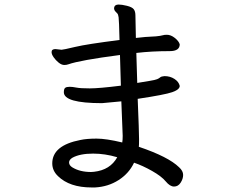

<svg xmlns="http://www.w3.org/2000/svg" viewBox="-20 -792 1040 845"><path d="M381 -35 394 -36Q465 -44 496 -100Q442 -116 390 -116Q332 -116 299 -98Q284 -89 284 -77Q284 -64 299 -55Q332 -35 381 -35ZM398 33H383Q286 33 235 -17Q210 -41 210 -73Q210 -152 334 -176Q362 -182 405 -182Q447 -182 518 -165Q520 -176 520 -194L514 -346Q446 -339 429 -338Q261 -338 261 -386Q261 -401 267 -405.5Q273 -410 287 -410Q299 -410 316.5 -406.5Q334 -403 375 -403Q416 -403 512 -415L508 -550Q332 -527 281 -509Q273 -506 263 -506Q251 -506 238 -516.5Q225 -527 216 -540Q207 -553 207 -563Q207 -576 224 -576L251 -573Q258 -573 310.5 -585.5Q363 -598 506 -616Q504 -703 502 -716Q500 -729 496.5 -732.5Q493 -736 487.5 -742Q482 -748 482 -757Q484 -772 502 -772Q516 -772 538.5 -766.5Q561 -761 568.5 -751.5Q576 -742 576 -724L578 -625Q617 -630 666 -632Q687 -634 695 -636.5Q703 -639 714 -639Q732 -639 749.5 -625Q767 -611 771 -597Q771 -567 727 -567Q648 -567 580 -559L584 -427Q614 -432 638.5 -436Q663 -440 671.5 -443.5Q680 -447 685 -451.5Q690 -456 704 -457Q729 -457 748 -444.5Q767 -432 771 -414Q771 -398 738.5 -386.5Q706 -375 586 -357Q592 -212 592 -180Q592 -150 591 -146Q721 -102 768 -56Q786 -40 786 -22Q786 -5 775 12Q764 29 746 29Q728 29 709.5 6.5Q691 -16 649.5 -39.5Q608 -63 570 -76Q548 -29 502 0.5Q456 30 398 33Z"/></svg>

Font: LXGW WenKai Lite Medium
Style: Regular
Weight: 500
Designer: LXGW / Fontworks Inc.
Foundry: LXGW / Fontworks Inc.
Version: Version 1.511; March 25, 2025